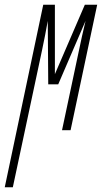

<svg xmlns="http://www.w3.org/2000/svg" viewBox="-66 -548 436 808"><path d="M-46 240H-12L111 -337C121 -384 128 -421 135 -460L137 -193H179L294 -460C284 -418 274 -374 264 -325L195 0H231L343 -528H291L165 -236V-528H116Z"/></svg>

Font: Noto Sans ExtraCondensed ExtraLight
Style: Italic
Weight: 200
Width: 2
Italic angle: -12°
Designer: Monotype Design Team
Foundry: Monotype Imaging Inc.
Version: Version 2.013